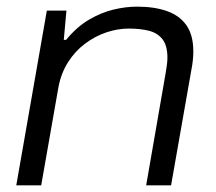

<svg xmlns="http://www.w3.org/2000/svg" viewBox="-20 -558 650 578"><path d="M29 0 121 -526H180L172 -438H179Q211 -477 247.5 -498.5Q284 -520 321 -529Q358 -538 393 -538Q445 -538 483 -524.5Q521 -511 541.5 -481.5Q562 -452 562 -403Q562 -391 560.5 -376.5Q559 -362 556 -347L495 0H420L479 -340Q481 -352 482.5 -363.5Q484 -375 484 -384Q484 -421 469 -440Q454 -459 428 -465.5Q402 -472 368 -472Q334 -472 300 -460.5Q266 -449 236 -426.5Q206 -404 185 -371Q164 -338 156 -296L104 0Z"/></svg>

Font: Archivo SemiExpanded Light
Style: Italic
Weight: 300
Width: 6
Italic angle: -10°
Designer: Hector Gatti
Foundry: Omnibus-Type
Version: Version 2.001